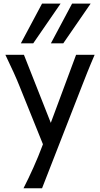

<svg xmlns="http://www.w3.org/2000/svg" viewBox="-20 -801 553 1061"><path d="M432.6 -325.2C450.2 -370.1 470.2 -422.4 502.9 -498H400.4L260.7 -122.1L112.3 -498H9.8C46.4 -421.9 70.3 -369.1 87.9 -324.7L217.3 -3.9L212.9 7.8C186 80.6 146 168.9 109.9 239.3H212.4ZM378.4 -781.2 261.2 -561.5H329.6L481 -781.2ZM212.4 -781.2 95.2 -561.5H163.6L314.9 -781.2Z"/></svg>

Font: Andika
Style: Regular
Weight: 400
Designer: Victor Gaultney, Annie Olsen, Julie Remington, Don Collingsworth, Eric Hays
Foundry: SIL International
Version: Version 1.000